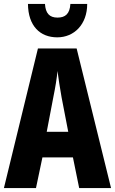

<svg xmlns="http://www.w3.org/2000/svg" viewBox="-20 -962 588 982"><path d="M426 -942H340C337 -891 314 -872 274 -872C233 -872 213 -894 210 -942H123C124 -829 185 -771 273 -771C359 -771 426 -837 426 -942ZM385 0H548L372 -714H174L0 0H164L197 -157H353ZM295 -464 329 -288H219L253 -466C263 -515 271 -563 274 -599C279 -561 286 -514 295 -464Z"/></svg>

Font: Noto Sans Georgian ExtraCondensed ExtraBold
Style: Regular
Weight: 800
Width: 2
Designer: Monotype Design Team, Akaki Razmadze
Foundry: Google LLC
Version: Version 2.005